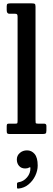

<svg xmlns="http://www.w3.org/2000/svg" viewBox="-20 -800 318 1146"><path d="M69 -718H35.5Q20 -718 20 -740.5V-762.5Q20 -775 25.5 -777.5Q31 -780 42.5 -780H168Q182.5 -780 187.2 -777.2Q192 -774.5 192 -760V-84.5Q192 -71 193 -66.5Q194 -62 206 -62H243Q257 -62 257 -48.5V-21Q257 -6 251.8 -3Q246.5 0 232.5 0H39.5Q28.5 0 24.2 -3Q20 -6 20 -18V-44.5Q20 -54 22 -58Q24 -62 33.5 -62H72.5Q81.5 -62 83.2 -64.8Q85 -67.5 85 -81V-699.5Q85 -711.5 81.5 -714.8Q78 -718 69 -718ZM80.5 152Q80.5 128.5 98.2 113Q116 97.5 141.5 97.5Q168.5 97.5 186.8 119.2Q205 141 205 188Q205 218.5 190.5 249Q176 279.5 150.2 300.8Q124.5 322 91 325.5Q86 326 83.8 325Q81.5 324 81.5 318.5V296.5Q81.5 289 91.5 287.5Q120 283.5 141.2 258.8Q162.5 234 161.5 201.5Q161 195.5 153 200.5Q145 205.5 130 205.5Q107 205.5 93.8 190.2Q80.5 175 80.5 152Z"/></svg>

Font: Besley* Narrow Medium
Style: Regular
Weight: 500
Width: 4
Designer: Owen Earl
Foundry: indestructible type*
Version: Version 3.000; ttfautohint (v1.8.3)